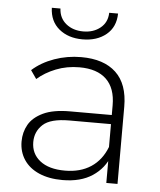

<svg xmlns="http://www.w3.org/2000/svg" viewBox="-52 -770 682 820"><g transform="rotate(5 288.5 -360.5)"><path d="M434 0V-119L432 -137V-333Q432 -406 392.5 -444Q353 -482 277 -482Q223 -482 176.5 -463.5Q130 -445 97 -416L72 -452Q111 -487 166 -506.5Q221 -526 281 -526Q378 -526 430 -477Q482 -428 482 -331V0ZM246 4Q188 4 145.5 -14.5Q103 -33 80.5 -67Q58 -101 58 -145Q58 -185 76.5 -217.5Q95 -250 138 -270.5Q181 -291 253 -291H445V-252H254Q173 -252 140.5 -222Q108 -192 108 -147Q108 -97 146 -67Q184 -37 253 -37Q319 -37 364.5 -67Q410 -97 432 -154L446 -120Q425 -63 374.5 -29.5Q324 4 246 4ZM279 -602Q218 -602 178.5 -634.5Q139 -667 137 -725H174Q176 -684 205.5 -660Q235 -636 279 -636Q323 -636 352.5 -660Q382 -684 383 -725H421Q420 -667 380.5 -634.5Q341 -602 279 -602Z"/></g></svg>

Font: Modern
Style: Regular
Weight: 300
Designer: Julieta Ulanovsky
Foundry: Julieta Ulanovsky
Version: Version 8.000